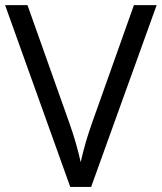

<svg xmlns="http://www.w3.org/2000/svg" viewBox="-20 -734 635 754"><path d="M505.9 -713.9H595.2L337.9 0H255.9L0 -713.9H87.9L252 -252Q280.3 -172.4 296.9 -97.2Q314.5 -176.3 342.8 -254.9Z"/></svg>

Font: f02132580
Style: Regular
Weight: 400
Foundry: Ascender Corporation
Version: Version 1.10